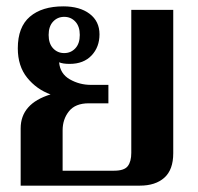

<svg xmlns="http://www.w3.org/2000/svg" viewBox="-20 -584 623 604"><path d="M45 -180Q45 -258 139 -287Q95 -303 65.5 -339.5Q36 -376 36 -432Q36 -499 74 -531.5Q112 -564 179 -564Q231 -564 262 -540.5Q293 -517 293 -476Q293 -436 268 -409.5Q243 -383 199 -383Q178 -383 166 -388Q169 -352 199.5 -334.5Q230 -317 266 -317H321V-259H259Q217 -259 197 -234Q177 -209 177 -174V-47H339Q371 -47 382 -61.5Q393 -76 393 -103V-553H525V-102Q525 -50 497 -25Q469 0 420 0H45ZM231 -474Q231 -501 217 -516Q203 -531 182 -531Q161 -531 147 -516Q133 -501 133 -474Q133 -447 147 -432Q161 -417 182 -417Q203 -417 217 -432Q231 -447 231 -474Z"/></svg>

Font: Trirong SemiBold
Style: Regular
Weight: 600
Designer: Katatrad Team
Foundry: CadsonDemak
Version: Version 1.001